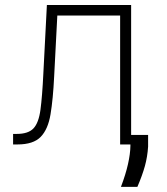

<svg xmlns="http://www.w3.org/2000/svg" viewBox="-20 -565 655 751"><path d="M31.2 0V-41.2H45.5Q90.6 -41.2 111 -62.9Q131.4 -84.5 138.3 -136Q145.2 -187.5 149.5 -276.6L163.4 -545.5H492.9V0H449.9V-504.3H204.2L191.8 -265.3Q187.5 -177.2 177.7 -118.3Q168 -59.3 139.2 -29.7Q110.4 0 48.3 0ZM559.3 -37.3V8.5Q556.8 48.3 546.7 84.7Q536.6 121.1 517.4 165.8H453.1Q471.6 117.2 480.6 76.9Q489.7 36.6 490.1 5.3V-37.3Z"/></svg>

Font: Inter UI Extra Light
Style: Regular
Weight: 200
Designer: Rasmus Andersson
Foundry: rsms
Version: 3.2;8d6f07862